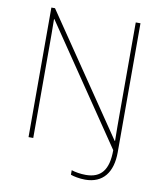

<svg xmlns="http://www.w3.org/2000/svg" viewBox="-95 -791 888 1042"><g transform="rotate(10 349.0 -270.0)"><path d="M445 174C543 174 594 108 594 -3V-714H568V-211C568 -165 568 -111 569 -61H567L123 -714H103V0H129V-502C129 -555 129 -597 128 -655H130L568 -10C568 99 528 148 444 148C415 148 386 143 365 136V161C380 167 414 174 445 174Z"/></g></svg>

Font: Noto Sans Sinhala Thin
Style: Regular
Weight: 100
Designer: Jelle Bosma - Monotype Design Team
Foundry: Monotype Imaging Inc.
Version: Version 2.006